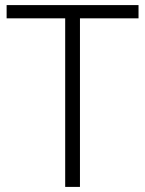

<svg xmlns="http://www.w3.org/2000/svg" viewBox="-20 -734 571 754"><path d="M294 0V-662H524V-714H6V-662H236V0Z"/></svg>

Font: Noto Sans Telugu Light
Style: Regular
Weight: 300
Designer: Jelle Bosma - Monotype Design Team
Foundry: Monotype Imaging Inc.
Version: Version 2.005